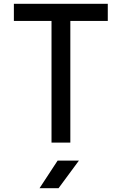

<svg xmlns="http://www.w3.org/2000/svg" viewBox="-20 -750 640 1010"><path d="M251 0V-640H53V-730H547V-640H350V0ZM188 240 283 95H395L288 240Z"/></svg>

Font: JetBrains Mono NL Medium
Style: Regular
Weight: 500
Monospace: yes
Designer: Philipp Nurullin, Konstantin Bulenkov
Foundry: JetBrains
Version: Version 2.305; ttfautohint (v1.8.4.7-5d5b)